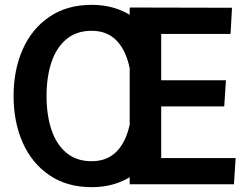

<svg xmlns="http://www.w3.org/2000/svg" viewBox="-20 -760 1031 792"><path d="M358 12Q256 12 183.5 -37.5Q111 -87 73.5 -172Q36 -257 36 -364Q36 -471 73.5 -556Q111 -641 183.5 -690.5Q256 -740 358 -740Q404 -740 443 -729.5Q482 -719 515 -699V-729L937 -728L931 -620H645V-429H912L905 -321H645V-108H952L945 0H515V-29Q482 -9 443 1.5Q404 12 358 12ZM172 -364Q172 -286 192 -225.5Q212 -165 253.5 -130Q295 -95 358 -95Q421 -95 460 -134Q499 -173 515 -246V-478Q500 -552 461 -592.5Q422 -633 358 -633Q295 -633 253.5 -598Q212 -563 192 -502.5Q172 -442 172 -364Z"/></svg>

Font: Murecho Medium
Style: Regular
Weight: 500
Designer: Neil Summerour
Foundry: Positype
Version: Version 1.010; ttfautohint (v1.8.3)